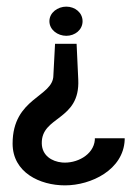

<svg xmlns="http://www.w3.org/2000/svg" viewBox="-20 -611 418 579"><path d="M18 -178C18 -91 100 -52 176 -52C255 -52 352 -99 356 -189V-194H266V-189C262 -143 210 -117 167 -121C136 -124 107 -142 106 -178C104 -262 222 -246 216 -371L211 -479H146L141 -384C141 -318 18 -317 18 -178ZM129 -547C129 -521 154 -503 180 -503C206 -503 229 -521 229 -547C229 -573 206 -591 180 -591C154 -591 129 -573 129 -547Z"/></svg>

Font: Charger Sport
Style: DfBdNrw
Weight: 400
Designer: Jasper
Foundry: Cannot Into Space Fonts
Version: Version 1.1